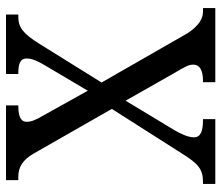

<svg xmlns="http://www.w3.org/2000/svg" viewBox="-70 -684 754 655"><g transform="rotate(-90 307.5 -357.0)"><path d="M7 0H228V-42H225C185 -42 166 -51 166 -73C166 -94 180 -122 192 -142L291 -306L383 -144C409 -100 414 -90 414 -75C414 -53 395 -42 358 -42H354V0H607V-42H595C572 -42 547 -55 521 -95L353 -388L485 -600C520 -656 541 -672 577 -672H585V-714H382V-672H385C414 -672 435 -667 435 -643C435 -625 426 -606 412 -582L325 -435L242 -584C224 -614 219 -629 219 -643C219 -659 229 -672 272 -672H275V-714H20V-672H32C63 -672 89 -658 111 -619L263 -353L109 -111C76 -59 58 -42 13 -42H7Z"/></g></svg>

Font: Noto Serif Thai SemiCondensed
Style: Regular
Weight: 400
Width: 4
Designer: Monotype Design Team
Foundry: Monotype Imaging Inc.
Version: Version 2.002